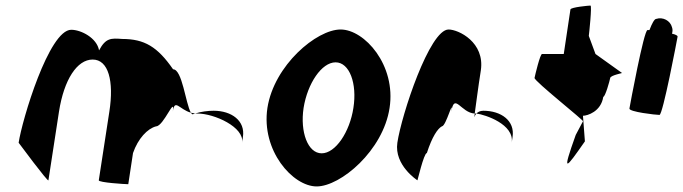

<svg xmlns="http://www.w3.org/2000/svg" viewBox="-20 -662 2455 690"><path d="M47 -149C47 -149 153 -6 154 -14L192 -261C210 -376 257 -448 313 -448C370 -448 390 -370 373 -261L335 -14C334 -6 430 0 441 0L458 -112C476 -164 510 -200 541 -208C568 -208 610 -320 601 -261C608 -309 624 -269 666 -257C647 -290 635 -413 602 -413C546 -494 499 -522 419 -522C379 -525 360 -526 336 -481C328 -526 271 -555 236 -555C156 -555 59 -230 47 -149ZM666 -257C668 -254 670 -252 672 -251L681 -254ZM681 -254H690C750 -254 859 -205 850 -149L853 -170C862 -228 812 -264 748 -264C727 -264 703 -261 681 -254Z M941 -274C918 -121 1032 8 1118 8C1204 8 1357 -121 1380 -274C1404 -428 1290 -556 1204 -556C1118 -556 965 -428 941 -274ZM1071 -274C1085 -362 1136 -438 1186 -438C1236 -438 1264 -362 1250 -274C1237 -188 1186 -111 1136 -111C1086 -111 1058 -188 1071 -274Z M1408 -149C1396 -68 1480 -14 1480 -14C1479 -6 1503 -112 1514 -112C1533 -171 1553 -200 1568 -208C1583 -208 1610 -314 1602 -261C1613 -331 1637 -256 1686 -254C1690 -281 1698 -346 1708 -409C1723 -510 1628 -556 1592 -556C1524 -556 1423 -250 1408 -149ZM1686 -254C1686 -246 1684 -242 1685 -241C1684 -237 1685 -246 1692 -254ZM1692 -254C1724 -250 1829 -215 1819 -149L1822 -170C1831 -228 1781 -264 1717 -264C1705 -264 1697 -259 1692 -254Z M1901 -382C1899 -371 2083 -226 2075 -226L2049 -177C1998 -34 2012 -54 2082 -154L2075 -246C2091 -246 2140 -261 2148 -314C2155 -314 2171 -371 2173 -382C2175 -392 2222 -400 2215 -400L2120 -468L2096 -533C2097 -540 2108 -642 2102 -642C2096 -642 2031 -636 2030 -628L2006 -468H1928C1921 -468 1903 -392 1901 -382Z M2242 -272C2240 -260 2337 -249 2350 -249C2362 -249 2413 -518 2415 -530C2416 -534 2408 -538 2395 -541C2397 -548 2398 -556 2395 -564C2389 -588 2362 -602 2338 -594C2332 -594 2323 -578 2314 -554H2307C2294 -554 2244 -284 2242 -272Z"/></svg>

Font: Ampere
Style: UltCndIta
Weight: 400
Version: Version 1